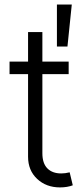

<svg xmlns="http://www.w3.org/2000/svg" viewBox="-20 -817 367 845"><path d="M282.2 -545.9V-490.7H22V-545.9ZM103.5 -675.8H166.5V-142.6Q166.5 -98.1 188.5 -75.9Q210.4 -53.7 249.5 -53.7Q258.3 -53.7 267.3 -54.9Q276.4 -56.2 286.6 -58.6L300.3 -1.5Q289.1 2.9 274.4 5.4Q259.8 7.8 244.1 7.8Q183.6 7.8 143.6 -29.5Q103.5 -66.9 103.5 -127.4ZM230.5 -612.3V-796.9H295.9L276.9 -612.3Z"/></svg>

Font: Inter Tight Light
Style: Regular
Weight: 300
Designer: Rasmus Andersson
Foundry: rsms
Version: Version 3.004